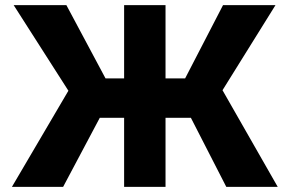

<svg xmlns="http://www.w3.org/2000/svg" viewBox="-20 -727 1127 747"><path d="M624 -421.9H700.2L847.7 -707H1051.8L845.7 -376L1060.5 0H860.4L722.7 -268.6H624V0H462.9V-268.6H368.2L225.6 0H26.4L246.1 -374L33.2 -707H238.3L390.6 -421.9H462.9V-707H624Z"/></svg>

Font: Pretendard ExtraBold
Style: Regular
Weight: 800
Designer: Base glyphs from Inter by Rasmus Andersson; Hangeul glyphs from Noto Sans CJK(Source Han Sans) by Jang Soo-young and Kan
Foundry: Kil Hyung-jin
Version: Version 1.309